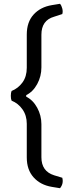

<svg xmlns="http://www.w3.org/2000/svg" viewBox="-20 -829 358 1011"><path d="M41 -350Q76 -364 98.5 -395Q121 -426 121 -472V-647Q121 -713 157 -752.5Q193 -792 253 -802L296 -809Q304 -800 308 -784Q312 -768 308 -755L265 -741Q198 -722 198 -646V-474Q198 -427 176 -386.5Q154 -346 118 -328V-320Q154 -302 176 -261.5Q198 -221 198 -175V-1Q198 73 265 94L308 107Q316 138 296 162L253 155Q193 145 157 105Q121 65 121 0V-177Q121 -221 98.5 -253Q76 -285 41 -299Q37 -308 37 -324.5Q37 -341 41 -350Z"/></svg>

Font: Signika
Style: Light
Weight: 300
Designer: Anna Giedrys
Foundry: Anna Giedrys
Version: Version 1.001